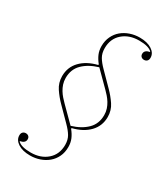

<svg xmlns="http://www.w3.org/2000/svg" viewBox="-209 -806 925 1056"><g transform="rotate(30 253.0 -278.0)"><path d="M159 154Q111 154 82 135Q53 116 53 87Q53 73 60.5 66Q68 59 79 59Q90 59 97 65.5Q104 72 104 83Q104 96 95 103.5Q86 111 72 113V116Q94 138 154 138Q217 138 257.5 102.5Q298 67 298 7Q298 -25 284.5 -48Q271 -71 245 -97L168 -175Q139 -204 116.5 -237.5Q94 -271 94 -313Q94 -370 132 -409.5Q170 -449 236 -465V-470Q218 -492 208.5 -514.5Q199 -537 199 -564Q199 -598 212 -625.5Q225 -653 247 -671.5Q269 -690 298 -700Q327 -710 359 -710Q407 -710 436 -691Q465 -672 465 -643Q465 -629 457.5 -622Q450 -615 439 -615Q428 -615 421 -621.5Q414 -628 414 -639Q414 -652 423 -659.5Q432 -667 446 -669V-672Q424 -694 364 -694Q301 -694 260.5 -658.5Q220 -623 220 -563Q220 -531 233.5 -508Q247 -485 273 -459L350 -381Q379 -352 401.5 -318.5Q424 -285 424 -243Q424 -186 386 -146.5Q348 -107 282 -91V-86Q300 -64 309.5 -41.5Q319 -19 319 8Q319 43 306 70Q293 97 271 115.5Q249 134 220 144Q191 154 159 154ZM116 -314Q116 -293 122 -275Q128 -257 137.5 -241.5Q147 -226 158.5 -213Q170 -200 181 -189L258 -112L271 -99Q331 -117 366.5 -152Q402 -187 402 -242Q402 -263 396 -281Q390 -299 380.5 -314.5Q371 -330 359.5 -343Q348 -356 337 -367L260 -444L247 -457Q187 -439 151.5 -404Q116 -369 116 -314Z"/></g></svg>

Font: IBM Plex Serif Thin
Style: Italic
Weight: 100
Italic angle: -14°
Designer: Mike Abbink, Paul van der Laan, Pieter van Rosmalen
Foundry: Bold Monday
Version: Version 3.001